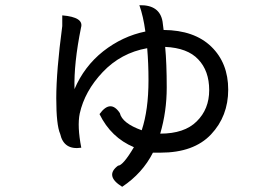

<svg xmlns="http://www.w3.org/2000/svg" viewBox="-20 -633 1040 737"><path d="M515 -613Q593 -615 604 -550L608 -518Q726 -517 791 -454Q856 -391 856 -289Q856 -187 790 -117Q724 -47 596 -47H567Q527 32 449 84Q381 42 433 3Q452 3 494 -68Q406 -105 362 -195Q404 -253 440 -199Q449 -160 524 -133Q550 -211 550 -325Q550 -390 545 -448Q444 -430 374 -356Q305 -283 286 -197Q276 -148 292 -66Q225 -56 211 -119Q196 -153 196 -256Q196 -360 219 -533V-574Q303 -567 291 -527Q263 -389 266 -291Q303 -378 376 -436Q450 -494 538 -512Q530 -571 515 -613ZM614 -453Q620 -390 620 -297Q620 -205 595 -120Q688 -120 735 -167Q783 -214 783 -287Q783 -361 741 -405Q700 -449 614 -453Z"/></svg>

Font: Swei Toothpaste CJK TC
Style: Regular
Weight: 400
Version: Version 1.0